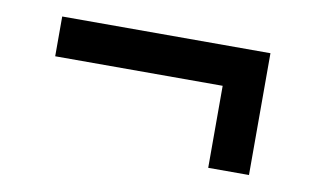

<svg xmlns="http://www.w3.org/2000/svg" viewBox="-41 -493 623 385"><g transform="rotate(10 271.0 -301.0)"><path d="M59 -344H400V-177H483V-425H59Z"/></g></svg>

Font: Outfit
Style: Regular
Weight: 400
Designer: Rodrigo Fuenzalida
Foundry: fragTYPE
Version: Version 1.100;gftools[0.9.27]